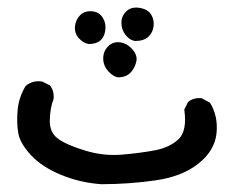

<svg xmlns="http://www.w3.org/2000/svg" viewBox="-20 -303 579 495"><path d="M241.2 171.9Q186.5 168 137.7 147.9Q88.9 127.9 60.5 97.7Q32.2 67.4 27.3 41Q22.5 14.6 25.4 -18.6Q28.3 -51.8 45.9 -81.1Q63.5 -96.7 88.9 -92.8L108.4 -83Q120.1 -69.3 118.2 -47.9Q109.4 -26.4 108.4 6.3Q107.4 39.1 130.4 55.2Q153.3 71.3 200.2 85.4Q247.1 99.6 293.9 95.7Q340.8 91.8 379.4 84.5Q418 77.1 440.4 55.7Q462.9 34.2 455.1 -20.5L464.8 -40Q478.5 -51.8 500 -49.8L521.5 -38.1Q543 -2.9 538.1 41.5Q533.2 85.9 491.2 119.1Q449.2 152.3 380.4 162.1Q311.5 171.9 241.2 171.9ZM286.1 -103.5Q272.5 -104.5 259.3 -119.1Q246.1 -133.8 246.1 -152.3Q246.1 -170.9 258.8 -183.6Q271.5 -196.3 289.6 -193.8Q307.6 -191.4 321.3 -175.8Q335 -160.2 331.5 -144.5Q328.1 -128.9 317.4 -116.7Q306.6 -104.5 286.1 -103.5ZM209 -189.5Q195.3 -191.4 183.6 -204.1Q171.9 -216.8 173.3 -234.4Q174.8 -252 186.5 -263.7Q198.2 -275.4 216.8 -273.9Q235.4 -272.5 244.6 -257.8Q253.9 -243.2 251.5 -225.1Q249 -207 238.3 -198.2Q227.5 -189.5 209 -189.5ZM328.1 -197.3Q314.5 -199.2 303.7 -212.9Q293 -226.6 293 -244.1Q293 -261.7 305.7 -273.9Q318.4 -286.1 339.8 -282.7Q361.3 -279.3 369.6 -265.6Q377.9 -252 376 -235.4Q374 -218.8 362.3 -208Q350.6 -197.3 328.1 -197.3Z"/></svg>

Font: JasonHandwriting4
Style: Regular
Weight: 400
Version: Version 1.01.21